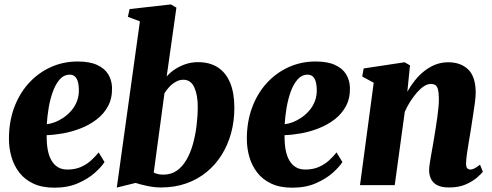

<svg xmlns="http://www.w3.org/2000/svg" viewBox="-20 -837 2226 868"><path d="M452.5 -104.5Q439.5 -83.5 409.2 -56.2Q379 -29 333 -8.8Q287 11.5 226 11.5Q170 11.5 130.8 -7Q91.5 -25.5 67.2 -57Q43 -88.5 31.8 -127.8Q20.5 -167 20.5 -207.5Q20 -284 43.2 -348.2Q66.5 -412.5 108.8 -459.5Q151 -506.5 208 -532.8Q265 -559 331.5 -559Q385.5 -559 419.5 -543.2Q453.5 -527.5 469.5 -500.8Q485.5 -474 486.5 -440.5Q487.5 -392.5 468.5 -357.2Q449.5 -322 417.2 -297.2Q385 -272.5 345.5 -257Q306 -241.5 265.8 -234.2Q225.5 -227 191 -226Q190.5 -189 195.8 -160.2Q201 -131.5 212.8 -111.5Q224.5 -91.5 242.2 -81Q260 -70.5 284 -70.5Q320.5 -70.5 347.2 -82.8Q374 -95 393.2 -113Q412.5 -131 426 -148ZM296 -499.5Q269 -499.5 250 -478Q231 -456.5 218.8 -422.2Q206.5 -388 200 -349.2Q193.5 -310.5 191.5 -275.5Q208 -277 227.8 -284.5Q247.5 -292 267 -305.2Q286.5 -318.5 302.8 -337.2Q319 -356 328.2 -380.2Q337.5 -404.5 336.5 -434Q335.5 -468 325 -483.8Q314.5 -499.5 296 -499.5Z M733.5 -491Q748 -508.5 769.8 -523Q791.5 -537.5 818.2 -546.8Q845 -556 875.5 -556Q928.5 -556 965 -532.2Q1001.5 -508.5 1020.5 -462.5Q1039.5 -416.5 1039.5 -349.5Q1039.5 -290.5 1025.2 -237Q1011 -183.5 983 -138.2Q955 -93 914.8 -59.8Q874.5 -26.5 822.5 -8Q770.5 10.5 708 10.5Q679 10.5 647.5 4Q616 -2.5 593 -10L508 11L612.5 -740.5L558 -761L566 -796L752.5 -817L777.5 -802.5ZM675 -57Q683.5 -52.5 694.2 -50Q705 -47.5 719 -47.5Q753 -47.5 778.8 -65.2Q804.5 -83 822.5 -113.8Q840.5 -144.5 851.8 -184.2Q863 -224 868.5 -268Q874 -312 874 -356Q874 -407 858.5 -441.8Q843 -476.5 808.5 -476.5Q791 -476.5 774.8 -467.2Q758.5 -458 745.5 -444.2Q732.5 -430.5 723.5 -415.5Z M1528 -104.5Q1515 -83.5 1484.8 -56.2Q1454.5 -29 1408.5 -8.8Q1362.5 11.5 1301.5 11.5Q1245.5 11.5 1206.2 -7Q1167 -25.5 1142.8 -57Q1118.5 -88.5 1107.2 -127.8Q1096 -167 1096 -207.5Q1095.5 -284 1118.8 -348.2Q1142 -412.5 1184.2 -459.5Q1226.5 -506.5 1283.5 -532.8Q1340.5 -559 1407 -559Q1461 -559 1495 -543.2Q1529 -527.5 1545 -500.8Q1561 -474 1562 -440.5Q1563 -392.5 1544 -357.2Q1525 -322 1492.8 -297.2Q1460.5 -272.5 1421 -257Q1381.5 -241.5 1341.2 -234.2Q1301 -227 1266.5 -226Q1266 -189 1271.2 -160.2Q1276.5 -131.5 1288.2 -111.5Q1300 -91.5 1317.8 -81Q1335.5 -70.5 1359.5 -70.5Q1396 -70.5 1422.8 -82.8Q1449.5 -95 1468.8 -113Q1488 -131 1501.5 -148ZM1371.5 -499.5Q1344.5 -499.5 1325.5 -478Q1306.5 -456.5 1294.2 -422.2Q1282 -388 1275.5 -349.2Q1269 -310.5 1267 -275.5Q1283.5 -277 1303.2 -284.5Q1323 -292 1342.5 -305.2Q1362 -318.5 1378.2 -337.2Q1394.5 -356 1403.8 -380.2Q1413 -404.5 1412 -434Q1411 -468 1400.5 -483.8Q1390 -499.5 1371.5 -499.5Z M1821.5 -422.5Q1836.5 -449 1855.5 -473Q1874.5 -497 1897.8 -515.5Q1921 -534 1948.2 -544.8Q1975.5 -555.5 2006.5 -555.5Q2063 -555.5 2096.8 -522.8Q2130.5 -490 2130.5 -417.5Q2130.5 -399.5 2126.5 -369.5Q2122.5 -339.5 2117.2 -306.8Q2112 -274 2108 -247Q2104 -222 2099.2 -194.5Q2094.5 -167 2091 -141.8Q2087.5 -116.5 2087 -98.5Q2087 -80.5 2093 -75.5Q2099 -70.5 2105.5 -70.5Q2114 -70.5 2124 -75.2Q2134 -80 2150 -92.5L2163 -60.5Q2156 -51.5 2136.8 -34.5Q2117.5 -17.5 2086 -3.5Q2054.5 10.5 2010 10.5Q1974 10.5 1954.8 -0.8Q1935.5 -12 1927.8 -29.5Q1920 -47 1920 -66.5Q1920 -77 1922.2 -93.8Q1924.5 -110.5 1928.2 -131.2Q1932 -152 1935.8 -174Q1939.5 -196 1943 -216Q1946.5 -237.5 1950.2 -261Q1954 -284.5 1957.2 -308.2Q1960.5 -332 1962.5 -354.2Q1964.5 -376.5 1964 -394.5Q1963.5 -419 1960 -432.8Q1956.5 -446.5 1948.5 -452Q1940.5 -457.5 1927.5 -457.5Q1912.5 -457.5 1896.5 -447Q1880.5 -436.5 1865 -418.8Q1849.5 -401 1835.2 -378.8Q1821 -356.5 1810 -332L1764.5 0H1607.5L1669.5 -463L1617.5 -491L1624 -527.5L1809 -555.5L1833.5 -541.5Z"/></svg>

Font: Merriweather 48pt Black
Style: Italic
Weight: 900
Italic angle: -7.8°
Version: Version 2.101